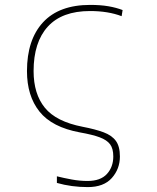

<svg xmlns="http://www.w3.org/2000/svg" viewBox="-20 -558 640 783"><path d="M338 205Q272 205 212 188V161Q240 168 272.5 174Q305 180 337 180Q390 180 416 151.5Q442 123 442 80Q442 48 429 30.5Q416 13 386.5 2Q357 -9 306 -18Q192 -39 141 -103Q90 -167 90 -268Q90 -396 155.5 -467Q221 -538 348 -538Q390 -538 422 -532.5Q454 -527 480 -517L476 -492Q421 -513 347 -513Q233 -513 175 -449.5Q117 -386 117 -268Q117 -175 163 -118.5Q209 -62 317 -41Q369 -31 402.5 -18.5Q436 -6 452.5 16.5Q469 39 469 80Q469 131 436 168Q403 205 338 205Z"/></svg>

Font: Noto Sans Mono Thin
Style: Regular
Weight: 100
Designer: Monotype Design Team
Foundry: Monotype Imaging Inc.
Version: Version 2.014